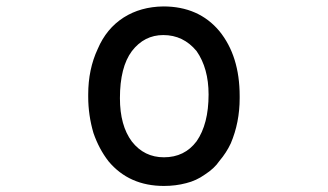

<svg xmlns="http://www.w3.org/2000/svg" viewBox="-20 -580 1040 609"><path d="M259.8 -273.4V-280.3Q259.8 -360.4 290 -424.8Q317.4 -489.3 372.1 -524.4Q425.8 -558.6 498 -559.6Q610.4 -559.6 675.8 -481.4Q740.2 -402.3 740.2 -275.4V-268.6Q740.2 -191.4 711.9 -125Q698.2 -95.7 675.8 -69.3Q660.2 -45.9 629.9 -26.4Q602.5 -6.8 570.3 1Q537.1 9.8 500 9.8Q389.6 9.8 324.2 -68.4Q293.9 -107.4 276.4 -158.2Q259.8 -214.8 259.8 -273.4ZM398.4 -418Q360.4 -367.2 360.4 -268.6Q360.4 -181.6 398.4 -130.9Q437.5 -81.1 500 -81.1Q565.4 -81.1 603.5 -131.8Q641.6 -186.5 641.6 -280.3Q641.6 -363.3 603.5 -418Q561.5 -468.8 498 -468.8Q437.5 -468.8 398.4 -418Z"/></svg>

Font: RobotoJAA
Style: Medium
Weight: 500
Version: Version 2.05; 2016-11-05